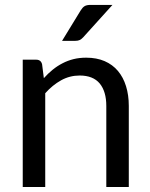

<svg xmlns="http://www.w3.org/2000/svg" viewBox="-20 -744 598 764"><path d="M154.5 -433 147.5 -488C144.5 -500.3 136.7 -506.5 124 -506.5H70.5V0H160V-373C179.3 -394.7 200.4 -411.8 223.2 -424.5C246.1 -437.2 270.7 -443.5 297 -443.5C332.7 -443.5 359.2 -432.9 376.8 -411.8C394.2 -390.6 403 -360.8 403 -322.5V0H492.5V-322.5C492.5 -351.2 488.8 -377.3 481.5 -401C474.2 -424.7 463.4 -444.9 449.2 -461.8C435.1 -478.6 417.4 -491.6 396.2 -500.8C375.1 -509.9 350.7 -514.5 323 -514.5C305 -514.5 288.2 -512.6 272.8 -508.8C257.2 -504.9 242.6 -499.4 228.8 -492.2C214.9 -485.1 201.8 -476.5 189.5 -466.5C177.2 -456.5 165.5 -445.3 154.5 -433ZM427.5 -724.5H340.5C329.8 -724.5 321.8 -722.8 316.2 -719.2C310.8 -715.8 305.7 -710.2 301 -702.5L227 -581.5H280C287 -581.5 292.8 -582.6 297.2 -584.8C301.8 -586.9 306.3 -590.5 311 -595.5Z"/></svg>

Font: LatoLatin
Style: Regular
Weight: 400
Designer: Lukasz Dziedzic with Adam Twardoch and Botio Nikoltchev
Foundry: tyPoland Lukasz Dziedzic
Version: Version 2.015; 2015-08-06; http://www.latofonts.com/